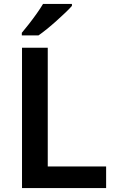

<svg xmlns="http://www.w3.org/2000/svg" viewBox="-20 -957 591 977"><path d="M92 0V-714H223V-110H520V0ZM346 -927Q334 -913 313 -893Q292 -873 267.5 -851Q243 -829 219 -809.5Q195 -790 176 -777H91V-790Q107 -809 127 -834.5Q147 -860 166.5 -887.5Q186 -915 199 -937H346Z"/></svg>

Font: Noto Sans Kawi SemiBold
Style: Regular
Weight: 600
Designer: Fadhl Haqq
Version: Version 1.000